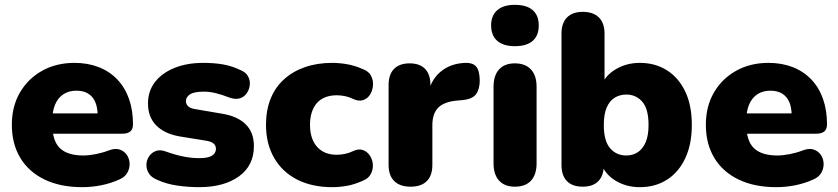

<svg xmlns="http://www.w3.org/2000/svg" viewBox="-20 -763 3465 794"><path d="M320 11Q230 11 164.5 -20.5Q99 -52 64 -110Q29 -168 29 -247Q29 -323 62.5 -380.5Q96 -438 154.5 -470.5Q213 -503 288 -503Q343 -503 388 -485.5Q433 -468 465 -434.5Q497 -401 513.5 -354Q530 -307 530 -249Q530 -229 519 -219.5Q508 -210 484 -210H178V-294H400L384 -281Q384 -318 374 -341Q364 -364 344.5 -376Q325 -388 296 -388Q265 -388 242.5 -373.5Q220 -359 208 -331Q196 -303 196 -261V-252Q196 -181 227.5 -150.5Q259 -120 325 -120Q347 -120 375.5 -125.5Q404 -131 430 -141Q456 -151 475 -144.5Q494 -138 504.5 -122.5Q515 -107 516 -87.5Q517 -68 507 -49.5Q497 -31 474 -21Q439 -5 399.5 3Q360 11 320 11Z M803 11Q759 11 713.5 4.5Q668 -2 631 -19Q606 -29 595.5 -46Q585 -63 585.5 -82Q586 -101 596.5 -116.5Q607 -132 624.5 -138.5Q642 -145 664 -137Q706 -122 739.5 -115.5Q773 -109 804 -109Q841 -109 857 -119.5Q873 -130 873 -147Q873 -162 862.5 -170Q852 -178 833 -181L722 -199Q660 -210 626 -244.5Q592 -279 592 -335Q592 -387 621.5 -424.5Q651 -462 702.5 -482.5Q754 -503 821 -503Q866 -503 903 -496.5Q940 -490 975 -473Q997 -464 1006 -447Q1015 -430 1013 -411.5Q1011 -393 1000.5 -377.5Q990 -362 972 -356.5Q954 -351 930 -359Q897 -372 871.5 -378Q846 -384 824 -384Q783 -384 766 -373Q749 -362 749 -345Q749 -332 758 -323.5Q767 -315 786 -312L897 -293Q961 -283 995.5 -249.5Q1030 -216 1030 -159Q1030 -78 968 -33.5Q906 11 803 11Z M1354 11Q1271 11 1209.5 -20Q1148 -51 1114 -109.5Q1080 -168 1080 -247Q1080 -307 1099 -354.5Q1118 -402 1154.5 -435Q1191 -468 1241.5 -485.5Q1292 -503 1354 -503Q1383 -503 1415 -497.5Q1447 -492 1481 -477Q1505 -468 1514.5 -449.5Q1524 -431 1522.5 -410Q1521 -389 1510.5 -372Q1500 -355 1481.5 -349Q1463 -343 1440 -354Q1424 -362 1406.5 -365.5Q1389 -369 1373 -369Q1346 -369 1325.5 -361Q1305 -353 1291 -337.5Q1277 -322 1269.5 -299Q1262 -276 1262 -247Q1262 -189 1291 -156Q1320 -123 1373 -123Q1389 -123 1406 -126.5Q1423 -130 1440 -138Q1463 -149 1481 -142.5Q1499 -136 1510 -119Q1521 -102 1522 -81.5Q1523 -61 1513 -42.5Q1503 -24 1479 -15Q1446 0 1414.5 5.5Q1383 11 1354 11Z M1678 9Q1634 9 1610.5 -14Q1587 -37 1587 -81V-412Q1587 -455 1609.5 -478Q1632 -501 1674 -501Q1716 -501 1738 -478Q1760 -455 1760 -412V-371H1750Q1760 -431 1801.5 -466Q1843 -501 1905 -503Q1934 -504 1948.5 -488.5Q1963 -473 1964 -431Q1964 -395 1949 -374Q1934 -353 1892 -349L1869 -347Q1816 -342 1792 -317.5Q1768 -293 1768 -245V-81Q1768 -37 1745 -14Q1722 9 1678 9Z M2109 9Q2067 9 2044 -16Q2021 -41 2021 -88V-404Q2021 -451 2044 -476Q2067 -501 2109 -501Q2152 -501 2175.5 -476Q2199 -451 2199 -404V-88Q2199 -41 2176 -16Q2153 9 2109 9ZM2109 -572Q2062 -572 2036.5 -594Q2011 -616 2011 -658Q2011 -699 2036.5 -721Q2062 -743 2109 -743Q2158 -743 2183 -721Q2208 -699 2208 -658Q2208 -616 2183 -594Q2158 -572 2109 -572Z M2626 11Q2569 11 2524.5 -16.5Q2480 -44 2466 -89L2477 -130V-81Q2477 -37 2454.5 -14Q2432 9 2390 9Q2347 9 2324.5 -14Q2302 -37 2302 -81V-624Q2302 -668 2325 -691Q2348 -714 2390 -714Q2433 -714 2456.5 -691Q2480 -668 2480 -624V-410H2468Q2483 -451 2527 -477Q2571 -503 2626 -503Q2690 -503 2738.5 -472Q2787 -441 2814 -384Q2841 -327 2841 -246Q2841 -167 2814 -109Q2787 -51 2738.5 -20Q2690 11 2626 11ZM2570 -120Q2597 -120 2617.5 -133.5Q2638 -147 2650 -174.5Q2662 -202 2662 -246Q2662 -313 2636 -342.5Q2610 -372 2570 -372Q2543 -372 2522 -359Q2501 -346 2489 -318.5Q2477 -291 2477 -246Q2477 -180 2503 -150Q2529 -120 2570 -120Z M3190 11Q3100 11 3034.5 -20.5Q2969 -52 2934 -110Q2899 -168 2899 -247Q2899 -323 2932.5 -380.5Q2966 -438 3024.5 -470.5Q3083 -503 3158 -503Q3213 -503 3258 -485.5Q3303 -468 3335 -434.5Q3367 -401 3383.5 -354Q3400 -307 3400 -249Q3400 -229 3389 -219.5Q3378 -210 3354 -210H3048V-294H3270L3254 -281Q3254 -318 3244 -341Q3234 -364 3214.5 -376Q3195 -388 3166 -388Q3135 -388 3112.5 -373.5Q3090 -359 3078 -331Q3066 -303 3066 -261V-252Q3066 -181 3097.5 -150.5Q3129 -120 3195 -120Q3217 -120 3245.5 -125.5Q3274 -131 3300 -141Q3326 -151 3345 -144.5Q3364 -138 3374.5 -122.5Q3385 -107 3386 -87.5Q3387 -68 3377 -49.5Q3367 -31 3344 -21Q3309 -5 3269.5 3Q3230 11 3190 11Z"/></svg>

Font: Nunito ExtraLight Black
Style: Regular
Weight: 900
Version: Version 3.602